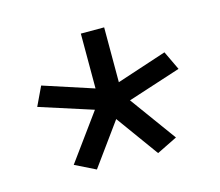

<svg xmlns="http://www.w3.org/2000/svg" viewBox="-69 -800 667 583"><g transform="rotate(-15 265.0 -508.5)"><path d="M43 -533.7 71.3 -593.3 228.5 -542V-714.4H301.8V-542L459 -593.8L487.3 -534.2L320.3 -480L425.8 -335L361.3 -303.2L265.1 -436L168.9 -303.2L104.5 -335L210 -480Z"/></g></svg>

Font: AzarMehrMonospaced
Style: SerifBold
Weight: 1
Designer: Amin Abedi
Version: Version 1.00